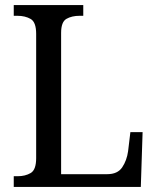

<svg xmlns="http://www.w3.org/2000/svg" viewBox="-20 -734 617 754"><path d="M34 0V-42H50Q79 -42 100.5 -54.5Q122 -67 122 -113V-601Q122 -647 100.5 -659.5Q79 -672 48 -672H34V-714H307V-672H293Q262 -672 241 -660Q220 -648 220 -605V-50H401Q442 -50 460 -77Q478 -104 483 -140L492 -215H540L533 0Z"/></svg>

Font: Noto Serif Sinhala SemiCondensed
Style: Regular
Weight: 400
Width: 4
Designer: Jelle Bosma - Monotype Design Team
Foundry: Monotype Imaging Inc.
Version: Version 2.007; ttfautohint (v1.8.4.7-5d5b)